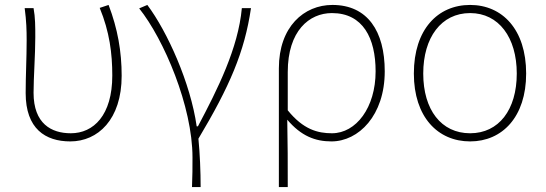

<svg xmlns="http://www.w3.org/2000/svg" viewBox="-20 -560 2211 778"><path d="M265 13C376 13 473 -75 473 -253C473 -351 457 -443 420 -540L384 -528C424 -431 435 -343 435 -254C435 -93 359 -20 267 -20C188 -20 116 -59 116 -184C116 -245 123 -338 123 -409C123 -453 123 -489 116 -527H80C87 -474 88 -438 88 -396C88 -325 84 -254 84 -183C84 -38 164 13 265 13Z M758 198H793C793 136 790 62 784 2C910 -209 971 -349 997 -527H960C945 -364 862 -199 782 -48H777C752 -224 658 -432 577 -540L544 -526C644 -401 760 -129 760 78C760 125 760 147 758 198Z M1110 198H1146C1146 92 1146 31 1144 -75C1200 -9 1257 13 1323 13C1433 13 1539 -92 1539 -271C1539 -434 1469 -540 1327 -540C1212 -540 1110 -452 1110 -283ZM1325 -20C1268 -20 1209 -35 1146 -113V-268C1146 -435 1233 -507 1325 -507C1451 -507 1502 -405 1502 -271C1502 -124 1423 -20 1325 -20Z M1885 13C2015 13 2112 -86 2112 -262C2112 -441 2015 -540 1885 -540C1754 -540 1657 -441 1657 -262C1657 -86 1754 13 1885 13ZM1885 -20C1768 -20 1695 -115 1695 -262C1695 -408 1768 -507 1885 -507C2001 -507 2074 -408 2074 -262C2074 -115 2001 -20 1885 -20Z"/></svg>

Font: Source Han Sans JP ExtraLight
Style: Regular
Weight: 250
Designer: Ryoko NISHIZUKA 西塚涼子 (kana, bopomofo & ideographs); Paul D. Hunt (Latin, Greek & Cyrillic); Sandoll Communications 산돌커뮤니
Foundry: Adobe
Version: Version 2.001;hotconv 1.0.107;makeotfexe 2.5.65593